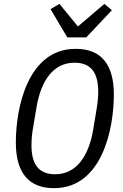

<svg xmlns="http://www.w3.org/2000/svg" viewBox="-20 -963 640 995"><path d="M259.9 12.1C509.9 12.1 570 -296.9 570 -473C570 -625 508.2 -709.9 372.2 -709.9C122.2 -709.9 62.1 -400.9 62.1 -225.1C62.1 -73.2 123.9 12.1 259.9 12.1ZM143.1 -209.9C143.1 -233 144.9 -262.1 149.9 -291.9L169 -405.9C192.8 -549 258.9 -638.1 366.1 -638.1C453.8 -638.1 489 -583.1 489 -487.9C489 -464.8 486.9 -436.1 481.9 -405.9L463.1 -291.9C438.9 -149.1 372.9 -60 266 -60C177.9 -60 143.1 -115.1 143.1 -209.9ZM241.8 -915.8 328.8 -769.2H426.8L560 -910.2L521 -942.8L383.9 -826L288 -942.8Z"/></svg>

Font: Margiela Mono Italic Italic
Style: Regular
Weight: 400
Designer: Mike Abbink, Paul van der Laan, Pieter van Rosmalen
Foundry: Bold Monday
Version: Version 2.003 2021